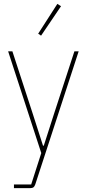

<svg xmlns="http://www.w3.org/2000/svg" viewBox="-20 -771 448 991"><path d="M364 -506H386L162 181Q158 192 152.5 196Q147 200 136 200H52V181H141L193 19L22 -506H44L149 -184L202 -19H206L259 -184ZM192 -587 177 -597 276 -751 295 -739Z"/></svg>

Font: IBM Plex Sans Condensed Thin
Style: Regular
Weight: 100
Width: 3
Designer: Mike Abbink, Paul van der Laan, Pieter van Rosmalen
Foundry: Bold Monday
Version: Version 1.3